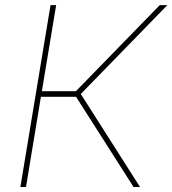

<svg xmlns="http://www.w3.org/2000/svg" viewBox="-20 -748 689 768"><path d="M61.5 0 182.1 -727.5H204.6L147.5 -383.3H283.7L619.1 -727.5H649.4L303.2 -372.1L540 0H514.2L284.2 -360.8H143.6L84 0Z"/></svg>

Font: Inter 18pt Thin
Style: Italic
Weight: 250
Italic angle: -9.3988°
Version: Version 4.001;git-66647c0bb